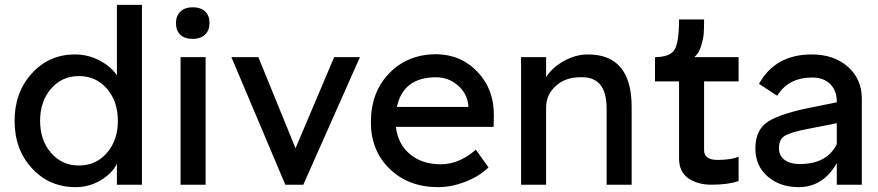

<svg xmlns="http://www.w3.org/2000/svg" viewBox="-20 -760 3614 790"><path d="M291 10Q183 10 111.5 -67.5Q40 -145 40 -263Q40 -380 111 -458Q182 -536 288 -536Q342 -536 389 -511.5Q436 -487 461 -450V-740H564V0H461V-86Q441 -46 394 -18Q347 10 291 10ZM190 -395Q145 -343 145 -263Q145 -183 190 -131Q235 -79 305 -79Q375 -79 420 -131Q465 -183 465 -263Q465 -343 420 -395Q375 -447 305 -447Q235 -447 190 -395Z M723 0V-525H826V0ZM704 -665Q704 -695 722.5 -712.5Q741 -730 773 -730Q806 -730 824 -713Q842 -696 842 -665Q842 -635 823.5 -617.5Q805 -600 773 -600Q740 -600 722 -617Q704 -634 704 -665Z M1154 0 932 -525H1043L1196 -150L1355 -525H1461L1228 0Z M1783 10Q1661 10 1583.5 -65Q1506 -140 1506 -257Q1506 -380 1581 -458Q1656 -536 1774 -537Q1877 -536 1945.5 -463.5Q2014 -391 2012 -282L2011 -238H1609Q1617 -167 1667 -125.5Q1717 -84 1793 -84Q1869 -84 1938 -144L1990 -71Q1953 -35 1895.5 -12.5Q1838 10 1783 10ZM1613 -320H1907V-327Q1902 -376 1863.5 -409Q1825 -442 1774 -442Q1639 -442 1613 -320Z M2124 0V-525H2227V-443Q2253 -483 2301 -509.5Q2349 -536 2399 -536Q2579 -536 2579 -320V0H2476V-313Q2476 -381 2448.5 -413Q2421 -445 2365 -442Q2306 -442 2266.5 -406Q2227 -370 2227 -318V0H2176Z M3019 -15Q2975 0 2908 0Q2850 0 2812 -26.5Q2774 -53 2774 -108V-425H2675V-525Q2735 -525 2754.5 -554Q2774 -583 2774 -680H2877Q2877 -643 2875.5 -621.5Q2874 -600 2864.5 -570Q2855 -540 2837 -525H3019V-425H2877V-142Q2877 -102 2933 -102Q2987 -102 3019 -115Z M3423 -342Q3423 -387 3396 -414Q3369 -441 3322 -441Q3224 -441 3178 -366L3103 -415Q3170 -536 3320 -536Q3411 -536 3468.5 -485.5Q3526 -435 3526 -354V0H3423V-89Q3367 10 3266 10Q3189 10 3138.5 -34Q3088 -78 3088 -149Q3088 -227 3141.5 -260.5Q3195 -294 3324 -319L3423 -339ZM3185 -151Q3185 -119 3208.5 -102Q3232 -85 3270 -85Q3383 -85 3423 -167V-253L3311 -231Q3241 -218 3213 -203.5Q3185 -189 3185 -151Z"/></svg>

Font: Easer Grotesk
Style: Regular
Weight: 400
Designer: Boardeaser, Bonnie Shaver-Troup, Thomas Jockin
Foundry: Lexend
Version: Version 1.008;Glyphs 3.1.2 (3151)